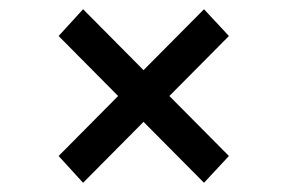

<svg xmlns="http://www.w3.org/2000/svg" viewBox="-20 -558 622 416"><path d="M422 -162 291 -294 160 -162 107 -220 236 -350 107 -480 160 -538 291 -406 422 -538 476 -480 347 -350 476 -220Z"/></svg>

Font: Montserrat Medium
Style: Regular
Weight: 500
Designer: Julieta Ulanovsky
Foundry: Julieta Ulanovsky
Version: Version 9.000; ttfautohint (v1.8.4.7-5d5b)